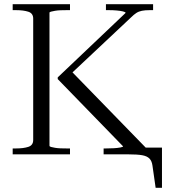

<svg xmlns="http://www.w3.org/2000/svg" viewBox="-20 -730 797 908"><path d="M40 0V-28H56Q91 -28 114 -35.5Q137 -43 137 -68V-642Q137 -667 114 -674.5Q91 -682 56 -682H40V-710H311V-682H295Q281 -682 266.5 -681.5Q252 -681 240.5 -679Q229 -677 221.5 -675Q214 -673 214 -670V-41Q214 -37 221.5 -35Q229 -33 240.5 -31Q252 -29 266.5 -28.5Q281 -28 295 -28H311V0ZM470 0V-28H482Q499 -28 517.5 -29Q536 -30 549 -32.5Q562 -35 562 -38L253 -356V-364L574 -669Q574 -673 561.5 -676Q549 -679 531.5 -680.5Q514 -682 495 -682H481V-710H704V-682H688Q666 -682 651 -679Q636 -676 624.5 -668.5Q613 -661 600 -648L303 -369L309 -402L669 -32V0ZM589 0H576V-32H746V158H716L701 53Q698 31 686.5 19.5Q675 8 652 4Q629 0 589 0Z"/></svg>

Font: Roboto Serif 120pt Expanded Light
Style: Regular
Weight: 300
Width: 7
Designer: Greg Gazdowicz
Foundry: Commercial Type
Version: Version 1.008